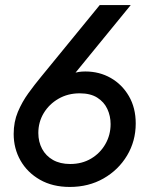

<svg xmlns="http://www.w3.org/2000/svg" viewBox="-20 -740 610 768"><path d="M259.3 7.8Q190.4 7.8 139.9 -21Q89.4 -49.8 62 -97.9Q34.7 -146 34.7 -204.1Q34.7 -252.4 51.5 -292.5Q68.4 -332.5 93.5 -367.2Q118.7 -401.9 144.5 -433.1L378.9 -719.7H502.9L263.2 -426.3L238.8 -425.8Q254.4 -439 273.4 -446.5Q292.5 -454.1 321.3 -454.1Q377.4 -454.1 422.9 -428.2Q468.3 -402.3 495.6 -355.5Q522.9 -308.6 522.9 -246.1Q522.9 -175.8 488.3 -117.9Q453.6 -60.1 394 -26.1Q334.5 7.8 259.3 7.8ZM260.7 -84Q308.1 -84 344.5 -105.7Q380.9 -127.4 401.6 -163.8Q422.4 -200.2 422.4 -243.7Q422.4 -275.9 409.4 -304Q396.5 -332 369.1 -349.4Q341.8 -366.7 298.8 -366.7Q251.5 -366.7 213.9 -345Q176.3 -323.2 154.8 -287.4Q133.3 -251.5 133.3 -208Q133.3 -172.9 148.4 -144.5Q163.6 -116.2 192.1 -100.1Q220.7 -84 260.7 -84Z"/></svg>

Font: Reddit Sans Medium
Style: Italic
Weight: 500
Italic angle: -11.25°
Designer: Stephen Hutchings
Version: Version 1.013